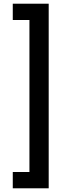

<svg xmlns="http://www.w3.org/2000/svg" viewBox="-20 -852 370 1037"><path d="M49 77V165H243V-832H49V-744H139V77Z"/></svg>

Font: Noto Sans Gurmukhi UI ExtraCondensed SemiBold
Style: Regular
Weight: 600
Width: 2
Designer: Jelle Bosma - Monotype Design Team
Foundry: Monotype Imaging Inc.
Version: Version 2.004